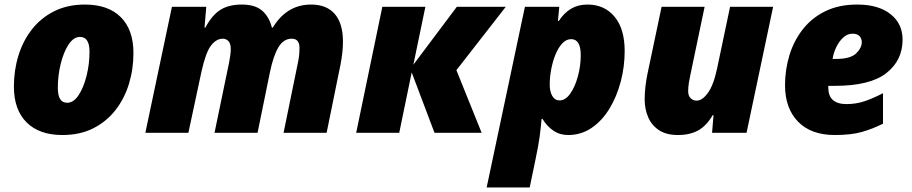

<svg xmlns="http://www.w3.org/2000/svg" viewBox="-20 -583 4005 843"><path d="M253.9 9.8Q152.3 9.8 96.7 -45.7Q41 -101.1 41 -203.1Q41 -273.9 60.8 -338.6Q80.6 -403.3 120.1 -453.9Q159.7 -504.4 218 -533.7Q276.4 -563 353 -563Q455.1 -563 510.5 -507.6Q565.9 -452.1 565.9 -350.1Q565.9 -279.3 546.1 -214.6Q526.4 -149.9 486.8 -99.4Q447.3 -48.8 389.2 -19.5Q331.1 9.8 253.9 9.8ZM274.9 -131.8Q303.2 -131.8 325.2 -165.3Q347.2 -198.7 360.1 -250.2Q373 -301.8 373 -356Q373 -420.9 331.1 -420.9Q303.2 -420.9 281.2 -387.7Q259.3 -354.5 246.6 -303Q233.9 -251.5 233.9 -196.8Q233.9 -131.8 274.9 -131.8Z M618.2 0 734.9 -553.2H885.7L877.9 -461.9H881.8Q911.1 -517.1 948 -540Q984.9 -563 1042 -563Q1099.1 -563 1130.1 -536.9Q1161.1 -510.7 1173.8 -461.9H1177.7Q1239.3 -563 1345.7 -563Q1414.1 -563 1450 -521.5Q1485.8 -480 1485.8 -399.9Q1485.8 -355 1475.1 -299.8L1414.1 0H1225.1L1288.1 -308.1Q1290.5 -317.9 1292.7 -335Q1294.9 -352.1 1294.9 -373Q1294.9 -413.1 1260.7 -413.1Q1225.1 -413.1 1202.6 -375.7Q1180.2 -338.4 1165 -265.1L1110.8 0H921.9L985.8 -308.1Q988.3 -319.3 990.7 -337.2Q993.2 -355 993.2 -367.2Q993.2 -391.6 983.2 -402.3Q973.1 -413.1 958 -413.1Q930.2 -413.1 907 -383.8Q883.8 -354.5 864.7 -269L807.1 0Z M1543.9 0 1658.7 -553.2H1847.7L1794.9 -298.8L1985.8 -553.2H2200.7L1983.9 -274.9L2094.7 0H1887.7L1787.6 -265.1L1732.9 0Z M2116.7 240.2 2284.7 -553.2H2435.5L2429.7 -491.2H2433.6Q2456.5 -526.4 2487.3 -544.7Q2518.1 -563 2559.6 -563Q2633.8 -563 2678.2 -509.8Q2722.7 -456.5 2722.7 -358.9Q2722.7 -290 2705.3 -224.4Q2688 -158.7 2655.8 -105.7Q2623.5 -52.7 2577.6 -21.5Q2531.7 9.8 2474.6 9.8Q2437.5 9.8 2409.4 -9.5Q2381.3 -28.8 2361.8 -61H2357.9Q2354.5 -22 2349.4 16.8Q2344.2 55.7 2330.6 120.1L2305.7 240.2ZM2436.5 -142.1Q2462.9 -142.1 2483.9 -172.1Q2504.9 -202.1 2517.3 -247.8Q2529.8 -293.5 2529.8 -340.8Q2529.8 -411.1 2487.8 -411.1Q2465.8 -411.1 2448.5 -392.3Q2431.2 -373.5 2418.9 -343.5Q2406.7 -313.5 2400.1 -278.6Q2393.6 -243.7 2393.6 -211.9Q2393.6 -180.7 2405 -161.4Q2416.5 -142.1 2436.5 -142.1Z M2956.5 9.8Q2905.3 9.8 2873 -11.7Q2840.8 -33.2 2825.7 -68.8Q2810.5 -104.5 2810.5 -147Q2810.5 -174.8 2814 -203.9Q2817.4 -232.9 2822.8 -258.8L2884.8 -553.2H3073.7L3010.7 -252Q3007.8 -239.3 3004.6 -219.7Q3001.5 -200.2 3001.5 -183.1Q3001.5 -162.1 3012.5 -151.6Q3023.4 -141.1 3038.6 -141.1Q3063.5 -141.1 3088.4 -175.5Q3113.3 -210 3128.9 -284.2L3185.5 -553.2H3374.5L3257.8 0H3106.4L3112.8 -77.1H3108.9Q3082 -30.8 3045.7 -10.5Q3009.3 9.8 2956.5 9.8Z M3645.5 9.8Q3541 9.8 3483.9 -48.8Q3426.8 -107.4 3426.8 -209Q3426.8 -276.9 3446 -340.3Q3465.3 -403.8 3504.6 -454.1Q3543.9 -504.4 3603.5 -533.7Q3663.1 -563 3743.7 -563Q3836.9 -563 3889.9 -521Q3942.9 -479 3942.9 -409.2Q3942.9 -317.9 3871.6 -262Q3800.3 -206.1 3645.5 -206.1H3616.7V-198.2Q3616.7 -126 3696.8 -126Q3738.8 -126 3776.4 -138.7Q3814 -151.4 3856.9 -173.8V-40Q3812.5 -17.6 3765.1 -3.9Q3717.8 9.8 3645.5 9.8ZM3635.7 -324.2H3649.9Q3713.9 -324.2 3738.8 -348.4Q3763.7 -372.6 3763.7 -397.9Q3763.7 -413.6 3753.9 -424.3Q3744.1 -435.1 3722.7 -435.1Q3700.7 -435.1 3682.1 -418Q3663.6 -400.9 3651.4 -375.2Q3639.2 -349.6 3635.7 -324.2Z"/></svg>

Font: Open Sans ExtraBold
Style: Italic
Weight: 800
Italic angle: -12°
Designer: Monotype Design Team
Foundry: Monotype Imaging Inc.
Version: Version 3.000; ttfautohint (v1.8.4)